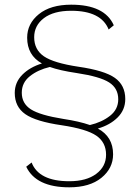

<svg xmlns="http://www.w3.org/2000/svg" viewBox="-20 -690 585 820"><path d="M284 -670Q427 -670 466 -582L444 -564Q412 -644 284 -644Q209 -644 167.5 -612.5Q126 -581 126 -531Q126 -478 167.5 -449.5Q209 -421 315 -405Q426 -389 470.5 -357.5Q515 -326 515 -267Q515 -221 482.5 -188.5Q450 -156 398 -141Q463 -106 463 -31Q463 29 413 69.5Q363 110 276 110Q134 110 92 22L115 4Q146 84 276 84Q349 84 391 52.5Q433 21 433 -29Q433 -82 391.5 -110.5Q350 -139 244 -155Q133 -171 88 -202.5Q43 -234 43 -293Q43 -338 75 -370.5Q107 -403 159 -419Q96 -454 96 -529Q96 -589 146 -629.5Q196 -670 284 -670ZM73 -294Q73 -248 112 -223Q151 -198 251 -182Q318 -172 364 -156Q415 -168 450 -195.5Q485 -223 485 -266Q485 -313 446 -338Q407 -363 308 -378Q234 -389 193 -404Q142 -392 107.5 -364.5Q73 -337 73 -294Z"/></svg>

Font: Human Sans ExtraLight
Style: Regular
Weight: 200
Designer: Tim Radville
Foundry: Continuum
Version: Version 1.000;FEAKit 1.0